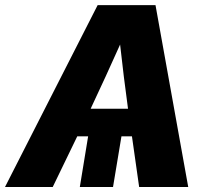

<svg xmlns="http://www.w3.org/2000/svg" viewBox="-60 -748 818 768"><path d="M-40 0 330.6 -727.5H562L692.9 0H496.6L467.8 -202.6H425.8L392.1 0H259.3L292.5 -202.6H249L150.9 0ZM302.7 -313H452.1L451.2 -319.8Q442.9 -380.9 435.3 -441.9Q427.7 -502.9 420.4 -569.8Q390.6 -502.9 362.5 -441.9Q334.5 -380.9 305.7 -319.8Z"/></svg>

Font: Inter Display ExtraBold
Style: Italic
Weight: 800
Italic angle: -9.39999°
Designer: Rasmus Andersson
Foundry: rsms
Version: Version 4.000;git-a52131595